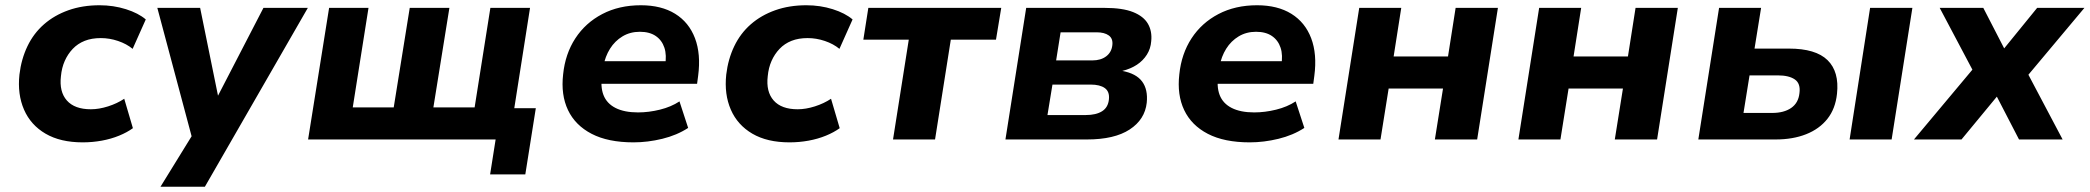

<svg xmlns="http://www.w3.org/2000/svg" viewBox="-20 -531 7956 731"><path d="M295 11Q210 11 153.5 -22Q97 -55 71.5 -113.5Q46 -172 54 -247Q61 -306 84.5 -355Q108 -404 147.5 -438.5Q187 -473 240.5 -492Q294 -511 359 -511Q412 -511 459.5 -496Q507 -481 535 -457L485 -345Q462 -364 429.5 -375Q397 -386 364 -386Q329 -386 302.5 -375.5Q276 -365 257 -345Q238 -325 226.5 -299Q215 -273 212 -241Q205 -182 234.5 -148.5Q264 -115 326 -115Q357 -115 391.5 -126Q426 -137 453 -155L486 -43Q464 -27 433.5 -14.5Q403 -2 367.5 4.5Q332 11 295 11Z M591 180 726 -39 720 27 579 -501H742L812 -157H805L983 -501H1152L760 180Z M1846 133 1867 0H1153L1233 -501H1383L1323 -122H1479L1540 -501H1691L1630 -122H1787L1847 -501H1998L1938 -119H2020L1980 133Z M2392 11Q2295 11 2232.5 -21.5Q2170 -54 2142.5 -112Q2115 -170 2124 -248Q2132 -326 2170.5 -385Q2209 -444 2273 -477.5Q2337 -511 2420 -511Q2498 -511 2550.5 -478.5Q2603 -446 2626 -385.5Q2649 -325 2638 -242L2634 -212H2246L2259 -298H2528L2512 -281Q2519 -321 2509.5 -349.5Q2500 -378 2476.5 -394Q2453 -410 2416 -410Q2379 -410 2350 -392.5Q2321 -375 2302.5 -345.5Q2284 -316 2277 -278L2273 -251Q2265 -202 2277.5 -169.5Q2290 -137 2323.5 -120Q2357 -103 2409 -103Q2450 -103 2492.5 -113.5Q2535 -124 2567 -145L2600 -44Q2557 -16 2501.5 -2.5Q2446 11 2392 11Z M2986 11Q2901 11 2844.5 -22Q2788 -55 2762.5 -113.5Q2737 -172 2745 -247Q2752 -306 2775.5 -355Q2799 -404 2838.5 -438.5Q2878 -473 2931.5 -492Q2985 -511 3050 -511Q3103 -511 3150.5 -496Q3198 -481 3226 -457L3176 -345Q3153 -364 3120.5 -375Q3088 -386 3055 -386Q3020 -386 2993.5 -375.5Q2967 -365 2948 -345Q2929 -325 2917.5 -299Q2906 -273 2903 -241Q2896 -182 2925.5 -148.5Q2955 -115 3017 -115Q3048 -115 3082.5 -126Q3117 -137 3144 -155L3177 -43Q3155 -27 3124.5 -14.5Q3094 -2 3058.5 4.5Q3023 11 2986 11Z M3380 0 3440 -380H3267L3286 -501H3792L3772 -380H3600L3540 0Z M3808 0 3887 -501H4185Q4254 -501 4294 -485Q4334 -469 4350.5 -440.5Q4367 -412 4363 -374Q4361 -346 4346.5 -323Q4332 -300 4308.5 -284.5Q4285 -269 4253 -261Q4306 -251 4328.5 -220.5Q4351 -190 4346 -140Q4339 -76 4281 -38Q4223 0 4118 0ZM3968 -93H4114Q4153 -93 4176 -107.5Q4199 -122 4202 -153Q4205 -182 4186.5 -195.5Q4168 -209 4132 -209H3987ZM4001 -301H4139Q4171 -301 4191.5 -316.5Q4212 -332 4215 -359Q4218 -384 4201.5 -396Q4185 -408 4155 -408H4018Z M4738 11Q4641 11 4578.5 -21.5Q4516 -54 4488.5 -112Q4461 -170 4470 -248Q4478 -326 4516.5 -385Q4555 -444 4619 -477.5Q4683 -511 4766 -511Q4844 -511 4896.5 -478.5Q4949 -446 4972 -385.5Q4995 -325 4984 -242L4980 -212H4592L4605 -298H4874L4858 -281Q4865 -321 4855.5 -349.5Q4846 -378 4822.5 -394Q4799 -410 4762 -410Q4725 -410 4696 -392.5Q4667 -375 4648.5 -345.5Q4630 -316 4623 -278L4619 -251Q4611 -202 4623.5 -169.5Q4636 -137 4669.5 -120Q4703 -103 4755 -103Q4796 -103 4838.5 -113.5Q4881 -124 4913 -145L4946 -44Q4903 -16 4847.5 -2.5Q4792 11 4738 11Z M5076 0 5155 -501H5315L5286 -316H5493L5522 -501H5683L5604 0H5443L5474 -194H5267L5236 0Z M5761 0 5840 -501H6000L5971 -316H6178L6207 -501H6368L6289 0H6128L6159 -194H5952L5921 0Z M6446 0 6525 -501H6685L6660 -346H6791Q6893 -346 6938 -302Q6983 -258 6974 -174Q6968 -117 6937.5 -78.5Q6907 -40 6856.5 -20Q6806 0 6740 0ZM6618 -101H6727Q6772 -101 6799.5 -120Q6827 -139 6831 -176Q6836 -213 6813.5 -228.5Q6791 -244 6749 -244H6641ZM7022 0 7100 -501H7261L7182 0Z M7267 0 7514 -295 7519 -210 7365 -501H7531L7614 -340H7605L7736 -501H7916L7673 -211L7676 -297L7833 0H7667L7578 -172H7590L7448 0Z"/></svg>

Font: Nunito Sans 8pt ExtraBold
Style: Italic
Weight: 800
Italic angle: -9°
Version: Version 3.101;gftools[0.9.27]